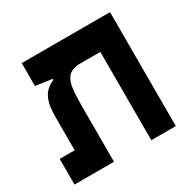

<svg xmlns="http://www.w3.org/2000/svg" viewBox="-135 -721 855 855"><g transform="rotate(-30 293.0 -293.0)"><path d="M533.7 0H407.7V-454.1H296.9Q259.3 -451.2 242.2 -432.1Q225.1 -413.1 220.5 -377.9Q215.8 -342.8 215.8 -291.5V0H12.7V-131.8H89.8V-300.8Q89.8 -351.6 99.1 -380.6Q108.4 -409.7 125.2 -425.5Q142.1 -441.4 164.1 -450.7V-456.1L79.6 -468.3V-585.9H533.7Z"/></g></svg>

Font: Cascadia Code PL
Style: Bold
Weight: 700
Monospace: yes
Designer: Aaron Bell
Foundry: Saja Typeworks
Version: Version 2404.023; ttfautohint (v1.8.4)